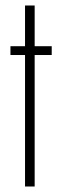

<svg xmlns="http://www.w3.org/2000/svg" viewBox="-20 -678 225 698"><path d="M71 0V-478H18V-510H71V-658H106V-510H168V-478H106V0Z"/></svg>

Font: Saira UltraCondensed Thin
Style: Regular
Weight: 250
Width: 1
Designer: Hector Gatti with collaboration of the Omnibus-Type team
Foundry: Omnibus-Type
Version: Version 1.101